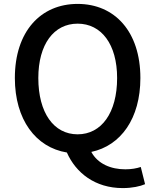

<svg xmlns="http://www.w3.org/2000/svg" viewBox="-20 -770 794 982"><path d="M377 -83C255 -83 176 -193 176 -371C176 -543 255 -649 377 -649C499 -649 579 -543 579 -371C579 -193 499 -83 377 -83ZM608 192C656 192 697 183 722 172L700 84C679 91 653 96 621 96C547 96 480 68 447 7C598 -25 698 -164 698 -371C698 -608 567 -750 377 -750C188 -750 56 -609 56 -371C56 -158 163 -16 322 10C368 114 466 192 608 192Z"/></svg>

Font: Noto Sans CJK TC Medium
Style: Regular
Weight: 500
Designer: Ryoko NISHIZUKA 西塚涼子 (kana, bopomofo & ideographs); Paul D. Hunt (Latin, Greek & Cyrillic); Sandoll Communications 산돌커뮤니
Foundry: Adobe
Version: Version 2.004;hotconv 1.0.118;makeotfexe 2.5.65603